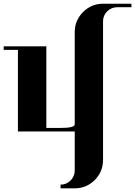

<svg xmlns="http://www.w3.org/2000/svg" viewBox="-20 -712 732 1040"><path d="M0 -441.9V-460.9H231V-19H308.1Q384.8 -19 384.8 -38.1V-538.1Q384.8 -601.6 430.2 -647Q475.1 -691.9 539.1 -691.9H691.9V-672.9H615.2Q583 -672.9 560.1 -649.9Q538.1 -627.9 538.1 -596.2V153.8Q538.1 218.3 493.2 263.2Q448.2 308.1 384.8 308.1H308.1V288.1Q339.8 288.1 361.8 266.1Q384.8 243.2 384.8 210.9V0H77.1V-441.9Z"/></svg>

Font: Hjet
Style: Regular
Weight: 400
Designer: T. Christopher White
Version: Version 1.2